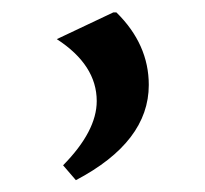

<svg xmlns="http://www.w3.org/2000/svg" viewBox="-20 -156 337 315"><path d="M166 -135.7H170.9Q224.1 -83.5 224.1 -16.6Q224.1 76.7 104.5 139.6L83.5 115.2Q138.7 59.1 138.7 9.8Q138.7 -49.3 73.2 -91.8Z"/></svg>

Font: Nova Flat
Style: Book
Weight: 400
Version: Version 2.000